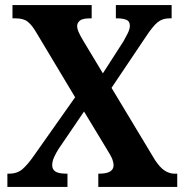

<svg xmlns="http://www.w3.org/2000/svg" viewBox="-20 -734 726 754"><path d="M9 0V-52H15Q48 -52 68.5 -70Q89 -88 112 -121L275 -352L121 -609Q105 -636 88.5 -649Q72 -662 41 -662H29V-714H340V-662H336Q304 -662 293.5 -653Q283 -644 283 -632Q283 -621 289.5 -606.5Q296 -592 307 -574L384 -446L465 -572Q473 -586 481.5 -603Q490 -620 490 -633Q490 -651 475.5 -656.5Q461 -662 439 -662H435V-714H654V-662H645Q618 -662 599 -646.5Q580 -631 553 -590L418 -389L589 -105Q609 -75 627.5 -63.5Q646 -52 664 -52H676V0H366V-52H370Q426 -52 426 -85Q426 -96 421 -109Q416 -122 396 -154L310 -296L210 -149Q201 -135 193 -118Q185 -101 185 -85Q185 -69 197.5 -60.5Q210 -52 241 -52H245V0Z"/></svg>

Font: Noto Serif Lao SemiCondensed
Style: Bold
Weight: 700
Width: 4
Designer: Monotype Design Team
Foundry: Monotype Imaging Inc.
Version: Version 2.003; ttfautohint (v1.8.4.7-5d5b)